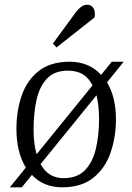

<svg xmlns="http://www.w3.org/2000/svg" viewBox="-20 -784 564 818"><path d="M22 14 90 -70Q50 -136 50 -235Q50 -312 72.5 -377Q95 -442 145 -481.5Q195 -521 277 -521Q359 -521 411 -465L456 -521H507L436 -433Q474 -370 474 -276Q474 -200 451 -133.5Q428 -67 377.5 -26.5Q327 14 245 14Q165 14 116 -39L73 14ZM136 -127 374 -420Q359 -451 333.5 -467Q308 -483 269 -483Q212 -483 180 -449Q148 -415 135.5 -358Q123 -301 123 -231Q123 -171 136 -127ZM251 -25Q309 -25 342 -59Q375 -93 388.5 -150.5Q402 -208 402 -276Q402 -336 391 -378L153 -85Q185 -25 251 -25ZM301 -729Q327 -764 351 -764Q369 -764 378 -749.5Q387 -735 383 -710L221 -582L205 -598Z"/></svg>

Font: Literata 36pt Light
Style: Italic
Weight: 300
Italic angle: -2°
Designer: Latin by Veronika Burian and Jose Scaglione. Greek by Irene Vlachou. Cyrillic by Vera Evstafieva
Foundry: TypeTogether
Version: Version 3.002